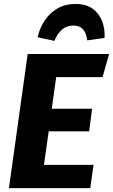

<svg xmlns="http://www.w3.org/2000/svg" viewBox="-20 -973 584 993"><path d="M123.2 -693.6H544.3L510.3 -574H270.6L247.7 -410.8H456.3L441.1 -293.8H231.9L207.3 -120.2H463.7L446.8 0H26.2ZM261.2 -761.6 174.5 -780.3Q185.2 -828.1 211.3 -867.2Q237.4 -906.3 277.6 -929.4Q317.8 -952.6 370.1 -952.6Q424.2 -952.6 458.1 -928.6Q492 -904.6 507.7 -864.7Q523.4 -824.7 520.8 -776.9L431.1 -764.3Q427.4 -800.4 409.9 -820.7Q392.3 -840.9 359 -840.9Q323.9 -840.9 299.9 -819.3Q275.9 -797.7 261.2 -761.6Z"/></svg>

Font: Fira Sans Variable
Style: Italic
Weight: 397
Italic angle: -8°
Designer: Carrois Corporate & Edenspiekermann AG
Foundry: Carrois Corporate GbR & Edenspiekermann AG
Version: Version 4.202